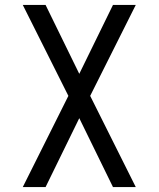

<svg xmlns="http://www.w3.org/2000/svg" viewBox="-20 -755 640 775"><path d="M72 0 256 -368 72 -735H164L300 -457L436 -735H528L344 -368L528 0H436L300 -278L164 0Z"/></svg>

Font: Iosevka SS04 Extended
Style: Regular
Weight: 400
Width: 7
Monospace: yes
Designer: Belleve Invis
Foundry: Belleve Invis
Version: Version 19.0.0; ttfautohint (v1.8.4)